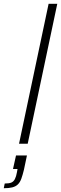

<svg xmlns="http://www.w3.org/2000/svg" viewBox="-57 -763 324 1019"><path d="M44 0 201 -743H247L90 0ZM-37 236 -32 211Q-9 211 3 206Q15 201 22 187.5Q29 174 33 151L36 134H12L28 62H86L70 138Q63 167 56 186Q49 205 37.5 216Q26 227 8 231.5Q-10 236 -37 236Z"/></svg>

Font: Saira Thin ExtraLight
Style: Italic
Weight: 250
Italic angle: -12°
Version: Version 1.101